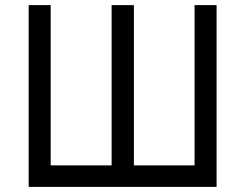

<svg xmlns="http://www.w3.org/2000/svg" viewBox="-20 -730 958 750"><path d="M92 0V-710H178V-84H416V-710H503V-84H740V-710H826V0Z"/></svg>

Font: Geist
Style: Regular
Weight: 400
Designer: Basement.studio, Andrés Briganti, Mateo Zaragoza
Foundry: Basement.studio, Vercel, Andrés Briganti, Guido Ferreyra, Mateo Zaragoza
Version: Version 1.401